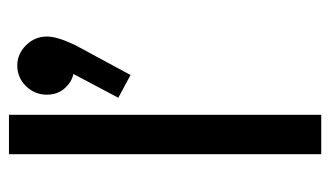

<svg xmlns="http://www.w3.org/2000/svg" viewBox="-178 -576 754 439"><g transform="rotate(-90 199.5 -357.0)"><path d="M66 0V-714H156V0ZM247 -436 195 -464 258 -583 289 -591Q284 -580 276.5 -573Q269 -566 258 -566Q237 -566 219.5 -583.5Q202 -601 202 -627Q202 -655 221.5 -675Q241 -695 269 -695Q295 -695 315 -675Q335 -655 335 -627Q335 -616 330.5 -600.5Q326 -585 314 -560Z"/></g></svg>

Font: Outfit Thin
Style: Regular
Weight: 400
Version: Version 1.100;gftools[0.9.27]